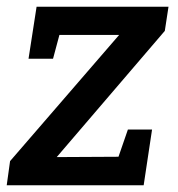

<svg xmlns="http://www.w3.org/2000/svg" viewBox="-23 -552 529 572"><path d="M479 -532 468 -460 146 -84 330 -85 358 -166H430L405 0H-3L7 -72L332 -448H154L135 -377H62L86 -532Z"/></svg>

Font: Bitter Pro SemiBold
Style: Italic
Weight: 600
Italic angle: -9°
Designer: Sol Matas, and Bitter project Authors
Foundry: Sol Matas
Version: Version 1.010